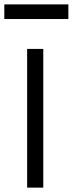

<svg xmlns="http://www.w3.org/2000/svg" viewBox="-26 -858 333 878"><path d="M98.1 0V-634.3H171.9V0ZM-6.3 -837.9H286.6V-771H-6.3Z"/></svg>

Font: XL-Viking
Style: Regular
Weight: 400
Foundry: Ascender Corporation
Version: Version 1.10 March 23, 2015